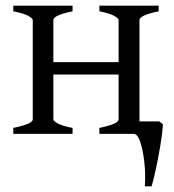

<svg xmlns="http://www.w3.org/2000/svg" viewBox="-20 -474 616 680"><path d="M132 -210V-254H426V-210ZM27 0V-21Q96 -35 96 -51V-403Q96 -409 79.5 -418Q63 -427 27 -434V-454H237V-434Q169 -420 169 -403V-51Q169 -45 185 -36.5Q201 -28 237 -21V0ZM332 0V-21Q400 -35 400 -51V-403Q400 -409 384 -418Q368 -427 332 -434V-454H542V-434Q474 -420 474 -403V-36Q474 -27 542 -21V0ZM544 -44 557 -34Q555 0 547.5 44Q540 88 531.5 127Q523 166 517 186H493Q496 141 491 98.5Q486 56 476.5 28Q467 0 453 0L469 -44Z"/></svg>

Font: ChillKai
Style: Regular
Weight: 400
Designer: ChillType
Foundry: 寒蝉字型
Version: Version 2.000